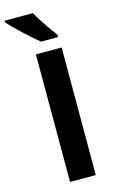

<svg xmlns="http://www.w3.org/2000/svg" viewBox="-179 -986 616 1038"><g transform="rotate(-15 129.5 -467.0)"><path d="M77.1 0V-713.9H221.2V0ZM119.1 -933.6Q130.9 -912.1 148.9 -884Q167 -856 185.5 -829.8Q204.1 -803.7 217.3 -786.6V-773.4H121.6Q105.5 -786.1 83.3 -805.7Q61 -825.2 37.4 -847.4Q13.7 -869.6 -6.6 -889.9Q-26.9 -910.2 -39.1 -923.8V-933.6Z"/></g></svg>

Font: Open Sans SemiCondensed
Style: Bold
Weight: 700
Width: 4
Designer: Monotype Design Team
Foundry: Monotype Imaging Inc.
Version: Version 3.003